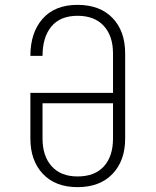

<svg xmlns="http://www.w3.org/2000/svg" viewBox="-20 -760 640 790"><path d="M299 10Q208 10 156.5 -44.5Q105 -99 105 -190V-378H445V-540Q445 -612 407 -653.5Q369 -695 299 -695Q228 -695 191.5 -651Q155 -607 155 -530H105Q105 -626 155.5 -683Q206 -740 299 -740Q391 -740 443 -686Q495 -632 495 -540V-190Q495 -99 443 -44.5Q391 10 299 10ZM299 -34Q370 -34 407.5 -75.5Q445 -117 445 -190V-335H155V-190Q155 -118 192.5 -76Q230 -34 299 -34Z"/></svg>

Font: JetBrains Mono NL Thin
Style: Regular
Weight: 100
Monospace: yes
Designer: Philipp Nurullin, Konstantin Bulenkov
Foundry: JetBrains
Version: Version 2.305; ttfautohint (v1.8.4.7-5d5b)